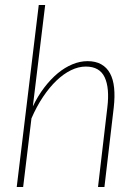

<svg xmlns="http://www.w3.org/2000/svg" viewBox="-20 -743 548 763"><path d="M46.5 0 134 -723H159.5L110.5 -320Q130.5 -362 156 -395.2Q181.5 -428.5 209.5 -451.8Q237.5 -475 267.8 -487.5Q298 -500 328 -500Q360 -500 382.2 -487.5Q404.5 -475 417.2 -451.5Q430 -428 433.5 -393.8Q437 -359.5 432 -315.5L395 0H369.5L406.5 -315.5Q416 -393 396 -435.8Q376 -478.5 321 -478.5Q292 -478.5 262.2 -464Q232.5 -449.5 204.5 -422.8Q176.5 -396 151 -358Q125.5 -320 105 -272.5L72 0Z"/></svg>

Font: Lato Thin
Style: Italic
Weight: 200
Italic angle: -7°
Designer: Lukasz Dziedzic
Foundry: tyPoland Lukasz Dziedzic
Version: Version 2.007; 2014-02-27